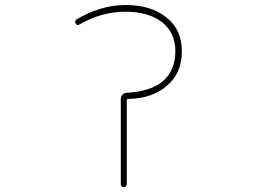

<svg xmlns="http://www.w3.org/2000/svg" viewBox="-20 -783 1040 780"><path d="M470.7 -35.2V-380.9Q470.7 -390.6 477.5 -397.9Q484.4 -405.3 495.1 -406.2Q587.9 -411.1 636.7 -449.2Q692.4 -493.2 692.4 -575.2Q692.4 -650.4 637.7 -693.4Q583 -735.4 488.3 -735.4Q393.6 -735.4 302.7 -683.6Q293 -677.7 287.1 -687.5Q285.2 -691.4 285.2 -694.3Q285.2 -700.2 291 -704.1Q387.7 -761.7 488.3 -762.7Q594.7 -762.7 656.2 -711.9Q687.5 -687.5 703.1 -653.3Q718.8 -619.1 718.8 -575.2Q718.8 -530.3 703.6 -495.1Q688.5 -460 658.2 -434.6Q598.6 -382.8 500 -380.9H499Q495.1 -380.9 495.1 -376V-35.2Q495.1 -30.3 491.7 -26.4Q488.3 -22.5 482.9 -22.5Q477.5 -22.5 474.1 -26.4Q470.7 -30.3 470.7 -35.2Z"/></svg>

Font: Rounded-X Mgen+ 1mn thin
Style: Regular
Weight: 100
Designer: [Source Han Sans]
Ryoko NISHIZUKA  (kana & ideographs); Paul D. Hunt (Latin, Greek & Cyrillic); Wenlong ZHANG  (bopomofo
Version: Version 1.059.20150602